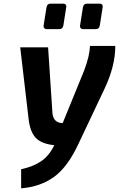

<svg xmlns="http://www.w3.org/2000/svg" viewBox="-20 -797 653 1054"><path d="M96 132Q162 118 206 88Q250 58 278 0Q208 -7 176.5 -40Q145 -73 137 -144L91 -537H244L268 -175Q273 -123 324 -121L442 -410Q472 -489 474 -545H613Q613 -434 553 -308L411 -8Q352 119 277.5 173.5Q203 228 96 237ZM219 -654 235 -755Q238 -777 258 -777H327Q344 -777 344 -760L328 -658Q325 -637 305 -637H236Q228 -637 223.5 -642Q219 -647 219 -654ZM419 -654 435 -755Q438 -777 458 -777H527Q544 -777 544 -760L528 -658Q525 -637 505 -637H436Q428 -637 423.5 -641.5Q419 -646 419 -654Z"/></svg>

Font: Exo
Style: Bold Italic
Weight: 700
Italic angle: -9°
Designer: Natanael Gama
Foundry: Natanael Gama
Version: Version 1.500; ttfautohint (v1.6)